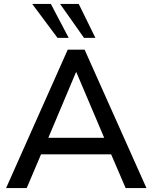

<svg xmlns="http://www.w3.org/2000/svg" viewBox="-20 -958 776 978"><path d="M11 0 325 -705H411L726 0H620L534 -200L581 -172H155L201 -200L116 0ZM367 -590 216 -232 191 -256H544L521 -232L369 -590ZM408 -765 286 -938H381L466 -765ZM273 -765 144 -938H239L330 -765Z"/></svg>

Font: Nunito Sans 12pt SemiBold
Style: Regular
Weight: 600
Designer: Vernon Adams
Foundry: Vernon Adams
Version: Version 3.101;gftools[0.9.27]